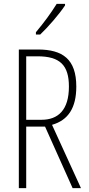

<svg xmlns="http://www.w3.org/2000/svg" viewBox="-20 -1035 456 989"><path d="M315 -1007V-1015H272C240 -964 209 -922 165 -869V-857H187C226 -894 284 -960 315 -1007ZM175 -780H77V-66H115V-383H212L354 -66H397L248 -392C332 -416 373 -480 373 -589C373 -730 303 -780 175 -780ZM173 -745C289 -745 335 -699 335 -589C335 -468 279 -418 194 -418H115V-745Z"/></svg>

Font: Noto Sans Malayalam UI ExtraCondensed ExtraLight
Style: Regular
Weight: 200
Width: 2
Designer: Jelle Bosma - Monotype Design Team
Foundry: Monotype Imaging Inc.
Version: Version 2.104